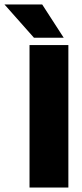

<svg xmlns="http://www.w3.org/2000/svg" viewBox="-93 -845 368 865"><path d="M40 -642H215V0H40ZM97 -825 194 -675H60L-73 -825Z"/></svg>

Font: Teko Variable Light
Style: Regular
Weight: 300
Designer: Manushi Parikh, Jonny Pinhorn
Foundry: Indian Type Foundry
Version: Version 3.000